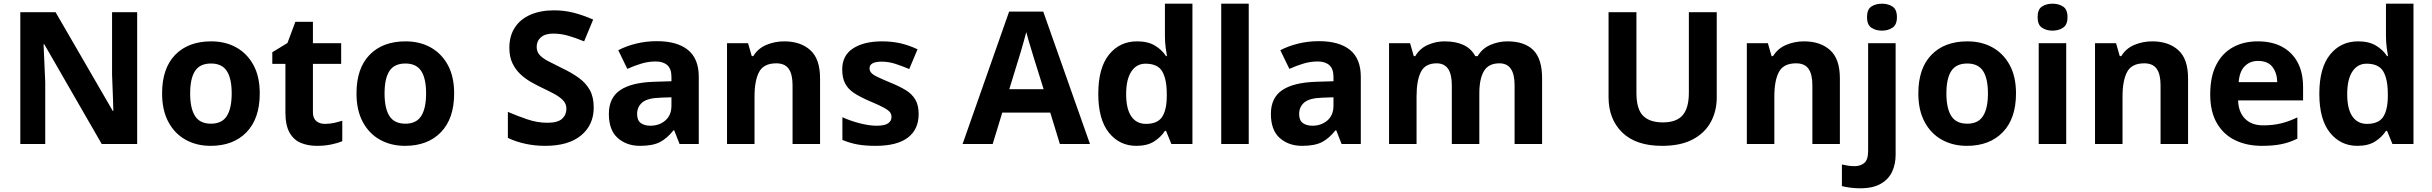

<svg xmlns="http://www.w3.org/2000/svg" viewBox="-20 -780 13171 1040"><path d="M723 0H531L220 -540H216Q218 -489 220.5 -438Q223 -387 225 -336V0H90V-714H281L591 -179H594Q593 -212 592 -245Q591 -278 589.5 -310.5Q588 -343 587 -376V-714H723Z M1387 -274Q1387 -138 1315.5 -64Q1244 10 1121 10Q1045 10 985.5 -23Q926 -56 892 -119.5Q858 -183 858 -274Q858 -410 929 -483Q1000 -556 1124 -556Q1201 -556 1260 -523Q1319 -490 1353 -427.5Q1387 -365 1387 -274ZM1010 -274Q1010 -193 1036.5 -151.5Q1063 -110 1123 -110Q1182 -110 1208.5 -151.5Q1235 -193 1235 -274Q1235 -355 1208.5 -395.5Q1182 -436 1123 -436Q1063 -436 1036.5 -395.5Q1010 -355 1010 -274Z M1740 -109Q1765 -109 1788 -114Q1811 -119 1834 -126V-15Q1810 -5 1774.5 2.5Q1739 10 1697 10Q1648 10 1609.5 -6Q1571 -22 1548.5 -61.5Q1526 -101 1526 -171V-434H1455V-497L1537 -547L1580 -662H1675V-546H1828V-434H1675V-171Q1675 -140 1693 -124.5Q1711 -109 1740 -109Z M2440 -274Q2440 -138 2368.5 -64Q2297 10 2174 10Q2098 10 2038.5 -23Q1979 -56 1945 -119.5Q1911 -183 1911 -274Q1911 -410 1982 -483Q2053 -556 2177 -556Q2254 -556 2313 -523Q2372 -490 2406 -427.5Q2440 -365 2440 -274ZM2063 -274Q2063 -193 2089.5 -151.5Q2116 -110 2176 -110Q2235 -110 2261.5 -151.5Q2288 -193 2288 -274Q2288 -355 2261.5 -395.5Q2235 -436 2176 -436Q2116 -436 2089.5 -395.5Q2063 -355 2063 -274Z M3196 -198Q3196 -103 3127.5 -46.5Q3059 10 2933 10Q2878 10 2826.5 -1Q2775 -12 2731 -33V-174Q2782 -152 2836.5 -133.5Q2891 -115 2945 -115Q3001 -115 3024.5 -136.5Q3048 -158 3048 -191Q3048 -218 3029.5 -237Q3011 -256 2980 -272.5Q2949 -289 2909 -308Q2884 -320 2855 -336.5Q2826 -353 2799.5 -377.5Q2773 -402 2756 -437Q2739 -472 2739 -521Q2739 -585 2768.5 -630.5Q2798 -676 2852.5 -700Q2907 -724 2981 -724Q3037 -724 3087.5 -711Q3138 -698 3193 -674L3144 -556Q3095 -576 3056 -587Q3017 -598 2976 -598Q2933 -598 2910 -578Q2887 -558 2887 -526Q2887 -501 2902 -483.5Q2917 -466 2947 -450Q2977 -434 3022 -412Q3077 -386 3115.5 -358Q3154 -330 3175 -292Q3196 -254 3196 -198Z M3538 -557Q3648 -557 3706.5 -509.5Q3765 -462 3765 -364V0H3661L3632 -74H3628Q3593 -30 3554 -10Q3515 10 3447 10Q3374 10 3326 -32.5Q3278 -75 3278 -163Q3278 -250 3339 -291.5Q3400 -333 3522 -337L3617 -340V-364Q3617 -407 3594.5 -427Q3572 -447 3532 -447Q3492 -447 3454 -435.5Q3416 -424 3378 -407L3329 -508Q3373 -531 3426.5 -544Q3480 -557 3538 -557ZM3559 -251Q3487 -249 3459 -225Q3431 -201 3431 -162Q3431 -128 3451 -113.5Q3471 -99 3503 -99Q3551 -99 3584 -127.5Q3617 -156 3617 -208V-253Z M4228 -556Q4316 -556 4369 -508.5Q4422 -461 4422 -356V0H4273V-319Q4273 -378 4252 -407.5Q4231 -437 4185 -437Q4117 -437 4092 -390.5Q4067 -344 4067 -257V0H3918V-546H4032L4052 -476H4060Q4086 -518 4131.5 -537Q4177 -556 4228 -556Z M4956 -162Q4956 -79 4897.5 -34.5Q4839 10 4723 10Q4666 10 4625 2.5Q4584 -5 4543 -22V-145Q4587 -125 4638 -112Q4689 -99 4728 -99Q4772 -99 4790.5 -112Q4809 -125 4809 -146Q4809 -160 4801.5 -171Q4794 -182 4769 -196Q4744 -210 4691 -232Q4640 -254 4607 -275.5Q4574 -297 4558 -327.5Q4542 -358 4542 -404Q4542 -480 4601 -518Q4660 -556 4758 -556Q4809 -556 4855 -546Q4901 -536 4950 -513L4905 -406Q4865 -423 4829 -434.5Q4793 -446 4756 -446Q4723 -446 4706.5 -437Q4690 -428 4690 -410Q4690 -397 4698.5 -386.5Q4707 -376 4731.5 -364Q4756 -352 4804 -332Q4851 -313 4885 -292.5Q4919 -272 4937.5 -241.5Q4956 -211 4956 -162Z M5721 0 5669 -170H5409L5357 0H5194L5446 -717H5631L5884 0ZM5581 -463Q5576 -480 5568 -506Q5560 -532 5552 -559Q5544 -586 5539 -606Q5534 -586 5525.5 -556.5Q5517 -527 5509.5 -500.5Q5502 -474 5498 -463L5447 -297H5633Z M6135 10Q6044 10 5986.5 -61.5Q5929 -133 5929 -272Q5929 -412 5987 -484Q6045 -556 6139 -556Q6198 -556 6236 -533Q6274 -510 6296 -476H6301Q6298 -492 6294 -522.5Q6290 -553 6290 -585V-760H6439V0H6325L6296 -71H6290Q6268 -37 6231 -13.5Q6194 10 6135 10ZM6187 -109Q6249 -109 6274 -145.5Q6299 -182 6300 -255V-271Q6300 -351 6275.5 -393Q6251 -435 6185 -435Q6136 -435 6108 -392.5Q6080 -350 6080 -270Q6080 -190 6108 -149.5Q6136 -109 6187 -109Z M6744 0H6595V-760H6744Z M7124 -557Q7234 -557 7292.5 -509.5Q7351 -462 7351 -364V0H7247L7218 -74H7214Q7179 -30 7140 -10Q7101 10 7033 10Q6960 10 6912 -32.5Q6864 -75 6864 -163Q6864 -250 6925 -291.5Q6986 -333 7108 -337L7203 -340V-364Q7203 -407 7180.5 -427Q7158 -447 7118 -447Q7078 -447 7040 -435.5Q7002 -424 6964 -407L6915 -508Q6959 -531 7012.5 -544Q7066 -557 7124 -557ZM7145 -251Q7073 -249 7045 -225Q7017 -201 7017 -162Q7017 -128 7037 -113.5Q7057 -99 7089 -99Q7137 -99 7170 -127.5Q7203 -156 7203 -208V-253Z M8145 -556Q8238 -556 8285.5 -508.5Q8333 -461 8333 -356V0H8184V-319Q8184 -437 8102 -437Q8043 -437 8018 -395Q7993 -353 7993 -274V0H7844V-319Q7844 -437 7762 -437Q7700 -437 7676.5 -390.5Q7653 -344 7653 -257V0H7504V-546H7618L7638 -476H7646Q7671 -518 7714.5 -537Q7758 -556 7805 -556Q7865 -556 7907 -536.5Q7949 -517 7971 -476H7984Q8009 -518 8053.5 -537Q8098 -556 8145 -556Z M9279 -252Q9279 -178 9246.5 -118.5Q9214 -59 9148.5 -24.5Q9083 10 8983 10Q8841 10 8767 -62.5Q8693 -135 8693 -254V-714H8844V-277Q8844 -189 8880 -153Q8916 -117 8987 -117Q9061 -117 9094.5 -156Q9128 -195 9128 -278V-714H9279Z M9752 -556Q9840 -556 9893 -508.5Q9946 -461 9946 -356V0H9797V-319Q9797 -378 9776 -407.5Q9755 -437 9709 -437Q9641 -437 9616 -390.5Q9591 -344 9591 -257V0H9442V-546H9556L9576 -476H9584Q9610 -518 9655.5 -537Q9701 -556 9752 -556Z M10055 240Q10030 240 10002.5 236.5Q9975 233 9957 228V111Q9975 115 9991 117.5Q10007 120 10027 120Q10057 120 10078 103Q10099 86 10099 37V-546H10248V59Q10248 109 10229 150Q10210 191 10167.5 215.5Q10125 240 10055 240ZM10093 -687Q10093 -729 10116.5 -744.5Q10140 -760 10174 -760Q10207 -760 10231 -744.5Q10255 -729 10255 -687Q10255 -646 10231 -630Q10207 -614 10174 -614Q10140 -614 10116.5 -630Q10093 -646 10093 -687Z M10900 -274Q10900 -138 10828.5 -64Q10757 10 10634 10Q10558 10 10498.5 -23Q10439 -56 10405 -119.5Q10371 -183 10371 -274Q10371 -410 10442 -483Q10513 -556 10637 -556Q10714 -556 10773 -523Q10832 -490 10866 -427.5Q10900 -365 10900 -274ZM10523 -274Q10523 -193 10549.5 -151.5Q10576 -110 10636 -110Q10695 -110 10721.5 -151.5Q10748 -193 10748 -274Q10748 -355 10721.5 -395.5Q10695 -436 10636 -436Q10576 -436 10549.5 -395.5Q10523 -355 10523 -274Z M11172 -546V0H11023V-546ZM11098 -760Q11131 -760 11155 -744.5Q11179 -729 11179 -687Q11179 -646 11155 -630Q11131 -614 11098 -614Q11064 -614 11040.5 -630Q11017 -646 11017 -687Q11017 -729 11040.5 -744.5Q11064 -760 11098 -760Z M11638 -556Q11726 -556 11779 -508.5Q11832 -461 11832 -356V0H11683V-319Q11683 -378 11662 -407.5Q11641 -437 11595 -437Q11527 -437 11502 -390.5Q11477 -344 11477 -257V0H11328V-546H11442L11462 -476H11470Q11496 -518 11541.5 -537Q11587 -556 11638 -556Z M12210 -556Q12286 -556 12340.5 -527Q12395 -498 12425 -443Q12455 -388 12455 -308V-236H12103Q12105 -173 12140.5 -137Q12176 -101 12239 -101Q12292 -101 12335 -111.5Q12378 -122 12424 -144V-29Q12384 -9 12339.5 0.5Q12295 10 12232 10Q12150 10 12087 -20.5Q12024 -51 11988 -113Q11952 -175 11952 -269Q11952 -365 11984.5 -428.5Q12017 -492 12075 -524Q12133 -556 12210 -556ZM12211 -450Q12168 -450 12139.5 -422Q12111 -394 12106 -335H12315Q12314 -385 12289 -417.5Q12264 -450 12211 -450Z M12749 10Q12658 10 12600.5 -61.5Q12543 -133 12543 -272Q12543 -412 12601 -484Q12659 -556 12753 -556Q12812 -556 12850 -533Q12888 -510 12910 -476H12915Q12912 -492 12908 -522.5Q12904 -553 12904 -585V-760H13053V0H12939L12910 -71H12904Q12882 -37 12845 -13.5Q12808 10 12749 10ZM12801 -109Q12863 -109 12888 -145.5Q12913 -182 12914 -255V-271Q12914 -351 12889.5 -393Q12865 -435 12799 -435Q12750 -435 12722 -392.5Q12694 -350 12694 -270Q12694 -190 12722 -149.5Q12750 -109 12801 -109Z"/></svg>

Font: Noto Sans Adlam Unjoined
Style: Bold
Weight: 700
Version: Version 3.001